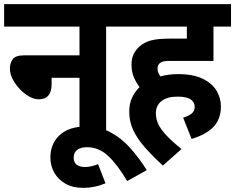

<svg xmlns="http://www.w3.org/2000/svg" viewBox="-20 -642 1139 930"><path d="M0 -622H580V-513H494V0H365V-265H230V-235Q230 -161 168 -161Q145 -161 120.5 -175Q96 -189 75 -211.5Q54 -234 41 -259.5Q28 -285 28 -309Q28 -336 41.5 -355Q55 -374 98 -374H365V-513H0Z M491 246Q438 268 383 268Q333 268 297.5 248Q262 228 243 194.5Q224 161 224 121Q224 54 269 12.5Q314 -29 394 -29Q463 -29 515.5 -1Q568 27 610.5 74.5Q653 122 691 182L596 235Q548 154 503 112.5Q458 71 401 71Q372 71 354.5 83.5Q337 96 337 121Q337 146 352.5 156.5Q368 167 391 167Q408 167 424 163Q440 159 455 153Z M867 -72Q891 -79 907 -91Q923 -103 923 -124Q923 -148 903 -161Q883 -174 840 -174Q790 -174 762.5 -152.5Q735 -131 735 -94Q735 -67 746 -42.5Q757 -18 783.5 11Q810 40 859 80L769 160Q718 113 681.5 71.5Q645 30 625.5 -11.5Q606 -53 606 -101Q606 -139 619.5 -168.5Q633 -198 656 -220Q640 -241 628.5 -267.5Q617 -294 617 -329Q617 -359 628 -381Q639 -403 657 -418Q680 -438 712.5 -446.5Q745 -455 806 -455H885V-513H566V-622H1099V-513H1014V-347H805Q781 -347 771 -344.5Q761 -342 754 -336Q743 -327 743 -309Q743 -291 757 -272Q797 -283 842 -283Q916 -283 962 -260.5Q1008 -238 1029 -202.5Q1050 -167 1050 -127Q1050 -65 1014 -27.5Q978 10 908 31Z"/></svg>

Font: Noto Sans Devanagari UI SemiCondensed
Style: Bold
Weight: 700
Width: 4
Designer: Jelle Bosma - Monotype Design Team
Foundry: Monotype Imaging Inc.
Version: Version 2.004; ttfautohint (v1.8.4.7-5d5b)